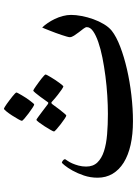

<svg xmlns="http://www.w3.org/2000/svg" viewBox="125 -820 719 1010"><g transform="rotate(-90 485.0 -314.5)"><path d="M912.1 -300.3Q912.1 -275.4 906.2 -244.6Q900.4 -213.9 889.6 -183.8Q878.9 -153.8 863.5 -128.2Q848.1 -102.5 829.1 -86.9Q798.3 -62.5 744.6 -42Q690.9 -21.5 626.2 -6.6Q561.5 8.3 490.5 16.6Q419.4 24.9 353 24.9Q283.2 24.9 228.3 12.5Q173.3 0 135 -23.9Q96.7 -47.9 76.2 -82.5Q55.7 -117.2 55.7 -161.1Q55.7 -198.7 67.1 -232.7Q78.6 -266.6 93 -292.5Q107.4 -318.4 120.1 -333.7Q132.8 -349.1 134.8 -349.1Q138.2 -349.1 145.5 -344Q152.8 -338.9 152.8 -332.5V-332Q152.8 -331.5 152.3 -330.6Q150.4 -327.1 143.8 -317.9Q137.2 -308.6 130.9 -294.2Q124.5 -279.8 119.4 -261Q114.3 -242.2 114.3 -221.2Q114.3 -184.6 136 -162.1Q157.7 -139.6 195.6 -127.4Q233.4 -115.2 283.9 -111.1Q334.5 -106.9 391.1 -106.9Q436 -106.9 487.5 -110.1Q539.1 -113.3 589.8 -119.9Q640.6 -126.5 687 -135.7Q733.4 -145 769.3 -157.5Q805.2 -169.9 826.4 -184.8Q847.7 -199.7 847.7 -217.8Q847.7 -225.1 839.1 -236.1Q830.6 -247.1 821 -259.5Q811.5 -272 803.2 -284.7Q794.9 -297.4 794.9 -307.6Q794.9 -312 798.1 -323.5Q801.3 -335 806.4 -350.1Q811.5 -365.2 817.6 -382.1Q823.7 -398.9 829.6 -413.3Q835.4 -427.7 839.6 -438.5Q843.8 -449.2 845.7 -452.6Q857.4 -440.9 869.1 -423.8Q880.9 -406.7 890.6 -386.5Q900.4 -366.2 906.2 -344Q912.1 -321.8 912.1 -300.3ZM355 -559.6Q355 -563.5 363.5 -578.6Q372.1 -593.8 382.8 -610.6Q393.6 -627.4 404.3 -640.6Q415 -653.8 418.9 -653.8Q420.4 -653.8 427.5 -649.7Q434.6 -645.5 443.8 -638.9Q453.1 -632.3 463.6 -624.3Q474.1 -616.2 483.2 -609.1Q492.2 -602.1 498 -596.2Q503.9 -590.3 503.9 -588.4Q503.9 -585.9 499.8 -578.4Q495.6 -570.8 489.5 -560.1Q483.4 -549.3 475.6 -537.6Q467.8 -525.9 460.7 -516.6Q453.6 -507.3 448.2 -501Q442.9 -494.6 440.9 -494.6Q437 -494.6 423.1 -503.7Q409.2 -512.7 394 -524.2Q378.9 -535.6 366.9 -545.9Q355 -556.2 355 -559.6ZM382.8 -325.7Q378.9 -325.7 365.5 -334.7Q352.1 -343.8 337.2 -355.2Q322.3 -366.7 310.5 -377.2Q298.8 -387.7 298.8 -390.1Q298.8 -394 307.4 -408.9Q315.9 -423.8 326.4 -440.2Q336.9 -456.5 346.9 -469.7Q356.9 -482.9 360.4 -482.9Q362.3 -482.9 375.2 -473.6Q388.2 -464.4 402.8 -453.1L441.4 -423.8Q445.8 -420.4 449.7 -420.4Q451.7 -420.4 455.1 -425.8Q469.7 -445.8 481.4 -462.4Q491.7 -476.6 501.5 -488Q511.2 -499.5 514.2 -499.5Q515.6 -499.5 522.5 -495.4Q529.3 -491.2 538.8 -484.4Q548.3 -477.5 558.8 -470Q569.3 -462.4 578.1 -455.3Q586.9 -448.2 592.8 -442.6Q598.6 -437 598.6 -435.1Q598.6 -432.6 594.5 -424.8Q590.3 -417 584 -406.5Q577.6 -396 570.1 -384.3Q562.5 -372.6 555.4 -363.3Q548.3 -354 543.2 -347.7Q538.1 -341.3 537.1 -341.3Q531.7 -341.3 519 -350.3Q506.3 -359.4 492.2 -370.1Q475.6 -382.8 457 -399.9Q453.1 -404.3 449.7 -404.3Q445.8 -404.3 441.4 -397.9L414.6 -361.8Q403.8 -348.1 394.5 -336.9Q385.3 -325.7 382.8 -325.7Z"/></g></svg>

Font: Accordance
Style: Bold-Italic
Weight: 700
Italic angle: -11°
Version: Version 1.2 (build January 31, 2020) Miklal Software Solutio